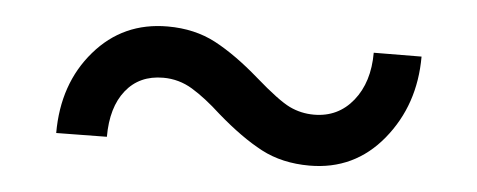

<svg xmlns="http://www.w3.org/2000/svg" viewBox="-29 -443 738 297"><g transform="rotate(5 340.0 -294.5)"><path d="M542.5 -379.4 616.7 -379.9Q616.7 -304.7 572.5 -250.7Q528.3 -196.8 458.5 -196.8Q416 -196.8 383.5 -213.9Q351.1 -231 313 -264.2Q288.1 -287.1 267.1 -299.8Q246.1 -312.5 221.7 -312.5Q184.6 -312.5 163.6 -286.1Q142.6 -259.8 142.6 -213.9L64 -212.9Q64 -289.6 108.2 -340.8Q152.3 -392.1 221.7 -392.1Q263.7 -392.1 296.4 -374.8Q329.1 -357.4 366 -325.2Q402.8 -293 420.7 -284.4Q438.5 -275.9 458.5 -275.9Q496.1 -275.9 519.3 -304.7Q542.5 -333.5 542.5 -379.4Z"/></g></svg>

Font: Roboto21382017
Style: Regular
Weight: 400
Designer: Christian Robertson
Foundry: Google
Version: Version 2.138; 2017